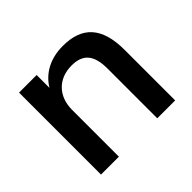

<svg xmlns="http://www.w3.org/2000/svg" viewBox="-130 -721 893 893"><g transform="rotate(-45 317.0 -274.5)"><path d="M192.4 0V-308.1C192.4 -396.5 249 -455.6 336.4 -455.6C408.2 -455.6 444.8 -419.9 444.8 -327.1V0H562.5V-332C562.5 -483.4 497.1 -548.8 371.6 -548.8C292 -548.8 227.1 -515.6 190.4 -454.6V-539.1H74.7V0Z"/></g></svg>

Font: Winston Medium
Style: Regular
Weight: 500
Designer: Vernon Adams, Kim Jin-seong, David Berlow, Cristiano Sobral
Foundry: The Winston Project Authors
Version: Version 3.004